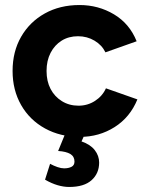

<svg xmlns="http://www.w3.org/2000/svg" viewBox="-20 -532 586 763"><path d="M298 12Q220 12 159 -21.5Q98 -55 64 -114.5Q30 -174 30 -250Q30 -327 64 -386Q98 -445 158 -478.5Q218 -512 296 -512Q371 -512 433 -475Q495 -438 523 -368L399 -324Q385 -353 355.5 -370.5Q326 -388 290 -388Q253 -388 225 -370.5Q197 -353 181 -322Q165 -291 165 -250Q165 -209 181 -178.5Q197 -148 226 -130Q255 -112 292 -112Q328 -112 357.5 -131Q387 -150 401 -181L526 -137Q497 -66 435.5 -27Q374 12 298 12ZM255 211Q233 211 209 204Q185 197 159 182L179 119Q194 127 208.5 132Q223 137 235 137Q252 137 264 131Q276 125 276 110Q276 90 259.5 80Q243 70 211 68L241 -5L317 1L304 30Q339 42 356.5 64.5Q374 87 374 114Q374 157 344 184Q314 211 255 211Z"/></svg>

Font: Figtree Light
Style: Bold
Weight: 700
Version: Version 2.002